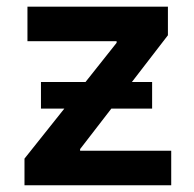

<svg xmlns="http://www.w3.org/2000/svg" viewBox="-20 -550 576 570"><path d="M52.7 -79.1 170.9 -227.5H101.6V-306.6H233.9L326.2 -422.9V-427.7H61.5V-530.3H478.5V-445.3L371.6 -306.6H431.6V-227.5H310.5L217.8 -107.4V-102.5H488.3V0H52.7Z"/></svg>

Font: Pretendard SemiBold
Style: Regular
Weight: 600
Designer: Base glyphs from Inter by Rasmus Andersson; Hangeul glyphs from Noto Sans CJK(Source Han Sans) by Jang Soo-young and Kan
Foundry: Kil Hyung-jin
Version: Version 1.309